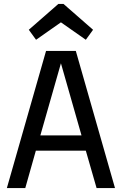

<svg xmlns="http://www.w3.org/2000/svg" viewBox="-20 -960 622 980"><path d="M15 0ZM567 0H473L418 -191H163L109 0H15L215 -700H367ZM186 -269H396L291 -637ZM455 -808 418 -757 291 -846 164 -757 127 -808 278 -940H304Z"/></svg>

Font: Orienta
Style: Regular
Weight: 400
Designer: Eduardo Rodriguez Tunni
Foundry: Eduardo Rodriguez Tunni
Version: Version 1.001